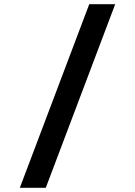

<svg xmlns="http://www.w3.org/2000/svg" viewBox="-20 -730 640 910"><path d="M74 160 403 -710H526L197 160Z"/></svg>

Font: TypoPRO Source Code Pro
Style: Bold
Weight: 700
Monospace: yes
Designer: Paul D. Hunt, Teo Tuominen
Foundry: Adobe Systems Incorporated
Version: Version 2.010;PS 1.0;hotconv 1.0.84;makeotf.lib2.5.63406